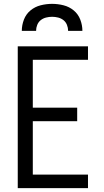

<svg xmlns="http://www.w3.org/2000/svg" viewBox="-20 -975 540 995"><path d="M72 0V-735H436V-665H150V-417H380V-347H150V-70H436V0ZM93 -815Q93 -845 104 -873.5Q115 -902 138 -921Q161 -940 190.5 -947.5Q220 -955 250 -955Q280 -955 309.5 -947.5Q339 -940 362 -921Q385 -902 396 -873.5Q407 -845 407 -815H333Q333 -831 327 -846Q321 -861 309 -870.5Q297 -880 281.5 -884Q266 -888 250 -888Q234 -888 218.5 -884Q203 -880 191 -870.5Q179 -861 173 -846Q167 -831 167 -815Z"/></svg>

Font: Iosevka Term SS14
Style: Regular
Weight: 400
Monospace: yes
Designer: Belleve Invis
Foundry: Belleve Invis
Version: Version 24.1.1; ttfautohint (v1.8.4)